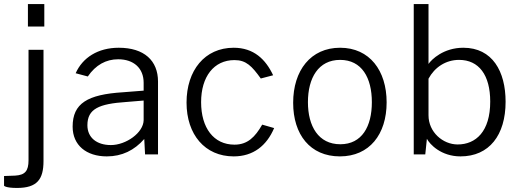

<svg xmlns="http://www.w3.org/2000/svg" viewBox="-44 -763 2570 949"><path d="M175 -743H94V-632H175ZM171 33V-517H97V29C97 82 80 102 31 105L-24 107V155C-24 155 -17 166 40 166C140 166 171 123 171 33Z M484 10C559 10 620 -20 669 -76L673 0H737V-360C737 -463 669 -527 543 -527C440 -527 364 -478 330 -401L390 -385C429 -442 480 -470 540 -470C617 -470 666 -426 666 -354V-315L564 -307C388 -296 315 -252 315 -137C315 -45 383 10 484 10ZM504 -46C435 -46 388 -82 388 -144C388 -225 445 -250 581 -259L666 -266V-169C665 -107 579 -46 504 -46Z M1111 -527C968 -527 878 -415 878 -256C878 -98 969 10 1111 10C1208 10 1274 -43 1311 -130L1252 -147C1217 -86 1180 -48 1115 -48C1012 -48 950 -131 950 -258C950 -384 1013 -466 1115 -466C1173 -466 1201 -436 1245 -375L1306 -391C1269 -470 1210 -527 1111 -527Z M1636 10C1782 10 1867 -99 1867 -257C1867 -414 1783 -527 1637 -527C1492 -527 1405 -415 1405 -255C1405 -98 1489 10 1636 10ZM1638 -50C1530 -50 1478 -139 1478 -258C1478 -378 1530 -467 1637 -467C1744 -467 1794 -379 1794 -258C1794 -138 1745 -50 1638 -50Z M2232 10C2374 10 2455 -95 2455 -260C2455 -410 2390 -527 2246 -527C2148 -527 2089 -469 2074 -447V-743H2001V0H2058L2066 -77C2080 -50 2136 10 2232 10ZM2218 -49C2145 -49 2074 -110 2074 -193V-374C2104 -430 2159 -467 2225 -467C2323 -467 2379 -392 2379 -261C2379 -113 2308 -49 2218 -49Z"/></svg>

Font: United Sans Light
Style: Regular
Weight: 300
Designer: Pablo Impallari, Rodrigo Fuenzalida (Modified by Dan O. Williams)
Version: Version 1.000;PS 001.000;hotconv 1.0.88;makeotf.lib2.5.64775